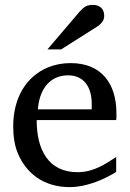

<svg xmlns="http://www.w3.org/2000/svg" viewBox="-20 -752 530 785"><path d="M131 -261H455C456 -266 456 -271 456 -276V-289C456 -412 393 -494 269 -494C235 -494 204 -488 175 -476C90 -440 34 -356 34 -235C34 -193 40 -156 53 -125C86 -46 156 13 265 13C282 13 299 11 315 8C369 -3 414 -24 455 -49V-110C413 -83 364 -48 297 -48C177 -48 130 -141 130 -260ZM355 -327V-305H135C140 -380 179 -444 258 -444C325 -444 355 -394 355 -327ZM359 -732C330 -732 320 -719 306 -705L174 -550H230L383 -647C394 -656 406 -668 406 -687C406 -715 389 -732 360 -732Z"/></svg>

Font: Veleka
Style: Regular
Weight: 400
Designer: Stefan Peev, Context Ltd, 2016; SIL International, 1997-2014.
Foundry: Stefan Peev, Context Ltd, 2016
Version: Version 1.000